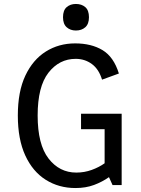

<svg xmlns="http://www.w3.org/2000/svg" viewBox="-20 -934 714 969"><path d="M361 15Q277 15 211 -26.5Q145 -68 107.5 -149.5Q70 -231 70 -351Q70 -472 108 -552.5Q146 -633 211.5 -674Q277 -715 359 -715Q441 -715 497.5 -681Q554 -647 580 -563L495 -532Q479 -585 443.5 -611Q408 -637 362 -637Q279 -637 224.5 -567Q170 -497 170 -351Q170 -205 225 -134Q280 -63 365 -63Q406 -63 443 -76.5Q480 -90 508 -110V-282H389V-360H594V0H548L530 -40Q496 -16 454.5 -0.5Q413 15 361 15ZM363 -780Q335 -780 316.5 -796.5Q298 -813 298 -847Q298 -882 316.5 -898Q335 -914 363 -914Q392 -914 410.5 -898Q429 -882 429 -847Q429 -813 410.5 -796.5Q392 -780 363 -780Z"/></svg>

Font: Orienta
Style: Regular
Weight: 400
Designer: Eduardo Rodriguez Tunni
Foundry: Eduardo Rodriguez Tunni
Version: Version 1.002; ttfautohint (v1.8.4.7-5d5b);gftools[0.9.23]